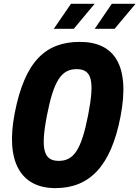

<svg xmlns="http://www.w3.org/2000/svg" viewBox="-20 -958 719 990"><path d="M601 -355C653.5 -624.5 567 -742 392 -742C217 -742 108.5 -644.5 56 -375C6 -119.5 90.5 12 265.5 12C440.5 12 551.5 -99.5 601 -355ZM434.5 -365C399.5 -186 360.5 -128.5 283 -128.5C206 -128.5 187.5 -186 222.5 -365C257.5 -544.5 298 -601.5 375 -601.5C452.5 -601.5 469.5 -544.5 434.5 -365ZM257.5 -809.5H360.5L468 -938.5H346ZM468.5 -809.5H571L679 -938.5H556.5Z"/></svg>

Font: Monaspace Neon ExtraBold
Style: Italic
Weight: 800
Italic angle: -11°
Designer: Riley Cran & the Lettermatic Team
Foundry: Lettermatic
Version: Version 1.200 (Monaspace Neon)